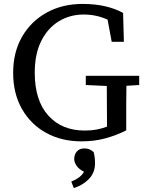

<svg xmlns="http://www.w3.org/2000/svg" viewBox="-20 -705 749 978"><path d="M395 15Q293 15 214.5 -28.5Q136 -72 91.5 -150.5Q47 -229 47 -334Q47 -439 92.5 -518Q138 -597 218 -641Q298 -685 400 -685Q466 -685 518 -672.5Q570 -660 607 -639L611 -492H549L528 -605Q471 -631 406 -631Q336 -631 279.5 -596.5Q223 -562 190 -496Q157 -430 157 -335Q157 -193 226 -116.5Q295 -40 411 -40Q444 -40 471.5 -45Q499 -50 525 -60V-88Q525 -132 524.5 -177Q524 -222 524 -267L417 -272V-319H689V-272L624 -268Q623 -223 623 -178Q623 -133 623 -88V-41Q574 -16 517.5 -0.5Q461 15 395 15ZM464 127Q464 175 432.5 207Q401 239 356 253L343 220Q392 200 408 170Q381 156 369.5 138.5Q358 121 358 105Q358 82 371.5 66.5Q385 51 410 51Q438 51 457 70Q464 94 464 127Z"/></svg>

Font: Source Serif 4 SmText
Style: Regular
Weight: 400
Designer: Frank Grießhammer
Foundry: Adobe
Version: Version 4.005;hotconv 1.1.0;makeotfexe 2.6.0